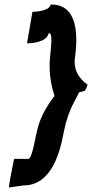

<svg xmlns="http://www.w3.org/2000/svg" viewBox="-20 -740 407 846"><path d="M99 -549C127 -549 188 -557 194 -593C209 -598 209 -565 201 -492C201 -492 197 -491 201 -491C191 -410 214 -335 220 -320C220 -320 216 -320 220 -318C220 -317 215 -317 220 -317C210 -302 155 -238 141 -151C141 -151 136 -150 140 -150C124 -66 114 -40 105 -40H42C42 -40 16 86 20 86L84 77C208 77 245 -70 262 -163C283 -265 318 -305 328 -333L350 -339C362 -339 371 -394 366 -366C320 -401 301 -440 312 -499C321 -575 327 -723 203 -720C198 -691 135 -688 123 -688Z"/></svg>

Font: Ember
Style: Ita
Weight: 400
Designer: Stig
Foundry: Cannot Into Space Fonts
Version: Version 0.127